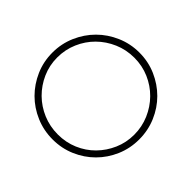

<svg xmlns="http://www.w3.org/2000/svg" viewBox="-166 -909 1119 1119"><g transform="rotate(-45 393.0 -350.0)"><path d="M35 -349Q35 -423 63 -488.5Q91 -554 139.5 -602.5Q188 -651 253 -679.5Q318 -708 392 -708Q466 -708 531.5 -679.5Q597 -651 645.5 -602.5Q694 -554 722.5 -488.5Q751 -423 751 -349Q751 -275 722.5 -210Q694 -145 645.5 -96.5Q597 -48 531.5 -20Q466 8 392 8Q318 8 253 -20Q188 -48 139.5 -96.5Q91 -145 63 -210Q35 -275 35 -349ZM77 -348Q77 -282 101.5 -224.5Q126 -167 169 -124.5Q212 -82 269 -57Q326 -32 391 -32Q456 -32 514 -57Q572 -82 615.5 -125Q659 -168 684 -225.5Q709 -283 709 -349Q709 -415 684 -473Q659 -531 616 -574.5Q573 -618 515 -643Q457 -668 392 -668Q327 -668 269.5 -642.5Q212 -617 169 -573.5Q126 -530 101.5 -472Q77 -414 77 -348Z"/></g></svg>

Font: Josefin Slab
Style: Regular
Weight: 400
Designer: Santiago Orozco
Foundry: Typemade
Version: Version 1.000